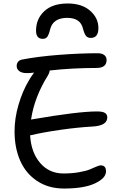

<svg xmlns="http://www.w3.org/2000/svg" viewBox="-20 -1024 700 1108"><path d="M371.1 -1003.9Q452.1 -1003.9 500 -962.2Q547.9 -920.4 547.9 -861.8Q547.9 -805.2 503.9 -805.2Q486.3 -805.2 476.8 -816.2Q467.3 -827.1 459 -857.9Q444.8 -920.9 368.2 -920.9Q287.1 -920.9 270 -856.9Q261.7 -823.2 252.7 -811.5Q243.7 -799.8 227.1 -799.8Q188 -799.8 188 -847.2Q188 -915 235.6 -959.5Q283.2 -1003.9 371.1 -1003.9ZM160.2 -244.1Q155.8 -244.1 153.8 -243.2Q159.7 -143.6 211.9 -83.3Q264.2 -22.9 346.2 -22.9Q396 -22.9 437 -30.3Q478 -37.6 498.5 -46.4Q519 -55.2 536.1 -62.5Q553.2 -69.8 561 -69.8Q591.8 -69.8 591.8 -35.2Q591.8 3.9 528.8 33.9Q465.8 64 349.1 64Q259.8 64 194.3 20.5Q128.9 -22.9 96.4 -96.9Q64 -170.9 64 -266.1Q64 -341.8 87.2 -420.7Q110.4 -499.5 147 -560.1Q154.8 -575.7 176.8 -605Q155.3 -602.1 134.8 -602.1Q106.4 -602.1 91.3 -613.5Q76.2 -625 76.2 -643.1Q76.2 -655.8 83.5 -666.3Q90.8 -676.8 106.9 -680.2Q199.7 -698.2 321.5 -707.5Q443.4 -716.8 543.9 -716.8Q568.8 -716.8 582 -706.1Q595.2 -695.3 595.2 -678.2Q595.2 -631.8 537.1 -631.8Q396 -631.8 267.1 -617.2Q265.1 -603 257.8 -590.8Q178.2 -463.9 159.2 -334Q165 -335.9 169.9 -335.9Q430.7 -380.9 540 -380.9Q572.3 -380.9 585.7 -372.3Q599.1 -363.8 599.1 -346.2Q599.1 -299.3 516.1 -293.9Q428.7 -289.1 328.4 -274.7Q228 -260.3 160.2 -244.1Z"/></svg>

Font: Shantell Sans Irregular Bouncy
Style: Regular
Weight: 400
Designer: Stephen Nixon, Anya Danilova, Shantell Martin
Foundry: Arrow Type
Version: Version 1.006;[9816181b4]